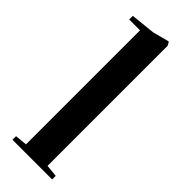

<svg xmlns="http://www.w3.org/2000/svg" viewBox="-237 -730 754 754"><g transform="rotate(45 139.5 -353.5)"><path d="M199.7 -692.9V-24.9L250 -20V0H29.8V-20L80.1 -24.9V-658.2H20V-678.2L122.1 -689L190.9 -707Z"/></g></svg>

Font: VidalokaRegular
Style: Regular
Weight: 400
Designer: Cyreal (www.cyreal.org)
Foundry: Cyreal (www.cyreal.org)
Version: Version 1.000